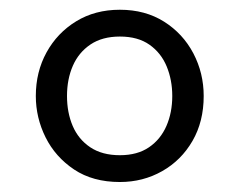

<svg xmlns="http://www.w3.org/2000/svg" viewBox="-20 -726 492 394"><path d="M226 -352.5Q170.5 -352.5 132 -378.2Q93.5 -404 73.5 -444.2Q53.5 -484.5 53.5 -529Q53.5 -578.5 75.5 -618.5Q97.5 -658.5 136.2 -682.2Q175 -706 226 -706Q278 -706 316.8 -681.5Q355.5 -657 376.8 -616.5Q398 -576 398 -529Q398 -476.5 375 -436.8Q352 -397 312.8 -374.8Q273.5 -352.5 226 -352.5ZM226 -407.5Q262 -407.5 285.8 -423.8Q309.5 -440 321.5 -467.5Q333.5 -495 333.5 -529Q333.5 -562 322 -589.8Q310.5 -617.5 286.8 -634.2Q263 -651 226 -651Q190 -651 165.8 -634.8Q141.5 -618.5 129.5 -591Q117.5 -563.5 117.5 -529Q117.5 -495 129.2 -467.5Q141 -440 165.2 -423.8Q189.5 -407.5 226 -407.5Z"/></svg>

Font: Acari Sans Neue SemiBold
Style: Regular
Weight: 600
Designer: Alfredo Marco Pradil (font), Cristiano Sobral (main changes)
Foundry: Hanken Design Co. (font), Cristiano Sobral (main changes)
Version: Version 2.459;March 19, 2022;FontCreator 14.0.0.2808 64-bit;